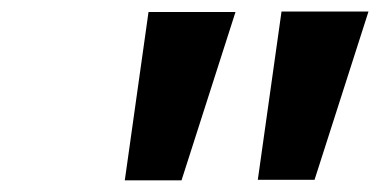

<svg xmlns="http://www.w3.org/2000/svg" viewBox="-20 -743 657 332"><path d="M617.2 -723.1 523.9 -432.1H425.8L466.8 -723.1ZM387.2 -722.2 293.9 -431.2H195.8L236.8 -722.2Z"/></svg>

Font: Perun
Style: Bold Italic
Weight: 700
Italic angle: -12°
Foundry: Copyright (c) Stefan Peev, Context Ltd, 2016
Version: Version 001.000